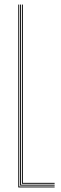

<svg xmlns="http://www.w3.org/2000/svg" viewBox="-20 -820 265 840"><path d="M60 0V-800H64V-4H219V0ZM68 -8V-800H72V-12H219V-8ZM76 -16V-800H80V-20H219V-16Z"/></svg>

Font: Big Shoulders Inline Display Thin Thin
Style: Regular
Weight: 250
Version: Version 2.002